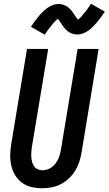

<svg xmlns="http://www.w3.org/2000/svg" viewBox="-20 -996 579 1024"><path d="M206 8Q176 8 148 1.5Q120 -5 98 -21Q76 -37 61.5 -60.5Q47 -84 40.5 -111.5Q34 -139 34.5 -168.5Q35 -198 40 -228L124 -735H237L150 -212Q148 -198 147 -184.5Q146 -171 147 -157.5Q148 -144 151.5 -131.5Q155 -119 162.5 -108.5Q170 -98 182 -93Q194 -88 207 -88Q227 -88 245.5 -98Q264 -108 276.5 -124.5Q289 -141 295.5 -160Q302 -179 305 -198L394 -735H506L415 -183Q411 -158 403 -133.5Q395 -109 381.5 -86.5Q368 -64 348 -45Q328 -26 304.5 -14Q281 -2 256 3Q231 8 206 8ZM219 -811 145 -853Q157 -871 167.5 -885.5Q178 -900 188.5 -912Q199 -924 209 -934Q219 -944 232.5 -953.5Q246 -963 261 -969Q276 -975 292 -975Q301 -975 309.5 -973Q318 -971 327 -967Q336 -963 342.5 -958Q349 -953 355.5 -946Q362 -939 367 -932Q372 -925 376 -918.5Q380 -912 385.5 -904.5Q391 -897 395 -891Q399 -893 404.5 -898Q410 -903 413 -906.5Q416 -910 419.5 -914.5Q423 -919 427.5 -924Q432 -929 436 -934.5Q440 -940 445 -946.5Q450 -953 455 -960.5Q460 -968 465 -976L539 -934Q527 -916 516.5 -901.5Q506 -887 495.5 -875Q485 -863 475 -853Q465 -843 452 -833.5Q439 -824 423.5 -818Q408 -812 392 -812Q383 -812 374.5 -814Q366 -816 357 -820Q348 -824 341.5 -829Q335 -834 328.5 -841Q322 -848 317 -855Q312 -862 308 -868.5Q304 -875 298 -883.5Q292 -892 289 -896Q285 -893 280 -888.5Q275 -884 271.5 -880.5Q268 -877 264.5 -872.5Q261 -868 257 -863Q253 -858 248.5 -852.5Q244 -847 239 -840.5Q234 -834 229 -826.5Q224 -819 219 -811Z"/></svg>

Font: Iosevka SS04 Oblique
Style: Bold
Weight: 700
Italic angle: -9°
Monospace: yes
Designer: Belleve Invis
Foundry: Belleve Invis
Version: Version 19.0.0; ttfautohint (v1.8.4)